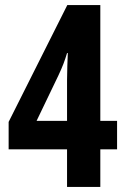

<svg xmlns="http://www.w3.org/2000/svg" viewBox="-20 -736 497 756"><path d="M244 -148V0H375V-148H441V-260H375V-716H245L14 -256V-148ZM244 -260H124L210 -439C227 -475 235 -497 244 -527H247C246 -514 244 -440 244 -421Z"/></svg>

Font: Noto Sans Devanagari ExtraCondensed
Style: Bold
Weight: 700
Width: 2
Designer: Jelle Bosma - Monotype Design Team
Foundry: Monotype Imaging Inc.
Version: Version 2.004